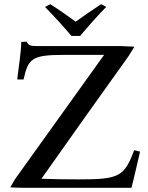

<svg xmlns="http://www.w3.org/2000/svg" viewBox="-20 -893 704 913"><path d="M618 -179C571 -53 547 -40 355 -40C288 -40 227 -41 177 -43C316 -240 453 -433 592 -627L619 -671L553 -674H154C131 -674 114 -676 107 -695C99 -694 90 -694 81 -694C81 -647 68 -571 62 -515H92C114 -614 131 -632 282 -632H475L55 -46C45 -32 37 -15 29 -2C50 -1 70 0 91 0H605C618 -48 634 -123 646 -172ZM461 -873C421 -847 380 -819 340 -790C300 -819 260 -847 219 -873L194 -860C237 -816 279 -770 320 -722H361C401 -770 443 -817 485 -860C477 -865 469 -869 461 -873Z"/></svg>

Font: Sibila
Style: Regular
Weight: 400
Designer: Stefan Peev
Foundry: Context Ltd
Version: Version 1.000